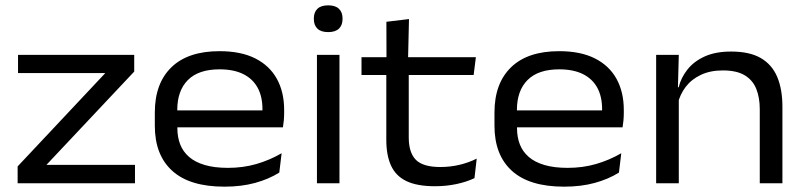

<svg xmlns="http://www.w3.org/2000/svg" viewBox="-20 -690 3034 723"><path d="M488.3 -69.1V0H46.4V-63.4L376.5 -414.8H47.9V-483.4H485.4V-420.5L154.8 -69.1Z M825.1 12.9Q694.5 12.9 628.8 -46.6Q563 -106.1 563 -216.6V-266.3Q563 -376.1 625.5 -436.7Q687.9 -497.3 806.8 -497.3Q887.1 -497.3 941.3 -470Q995.4 -442.6 1022.7 -392.9Q1050 -343.2 1050 -276V-265.2Q1050 -251.5 1048.8 -237.3Q1047.5 -223 1045.4 -210.5H966.3Q967.5 -228 967.9 -245.8Q968.3 -263.5 968.3 -278.9Q968.3 -326.4 950.1 -359.8Q931.8 -393.2 895.9 -411.1Q859.9 -428.9 806.8 -428.9Q727.6 -428.9 687.5 -388.6Q647.5 -348.4 647.5 -275.7V-248.7L647.9 -239V-207.7Q647.9 -173.9 658.4 -146.6Q668.9 -119.3 691.8 -99.3Q714.6 -79.4 751 -68.7Q787.4 -57.9 838.6 -57.9Q895.8 -57.9 945.8 -72.5Q995.7 -87 1040.5 -113L1031.7 -40.1Q992 -15.3 940.5 -1.2Q889 12.9 825.1 12.9ZM604.5 -210.5V-274.3H1027.9V-210.5Z M1173.5 0V-483.4H1258.3V0ZM1215.9 -569.1Q1188.6 -569.1 1175.2 -582.2Q1161.8 -595.2 1161.8 -618.4V-620.6Q1161.8 -643.8 1175.2 -656.8Q1188.6 -669.9 1215.9 -669.9Q1242.8 -669.9 1256.4 -656.8Q1269.9 -643.8 1269.9 -620.6V-618.4Q1269.9 -595.2 1256.4 -582.2Q1242.8 -569.1 1215.9 -569.1Z M1617.9 11.3Q1551.1 11.3 1510.9 -7.8Q1470.8 -26.8 1452.8 -65.8Q1434.7 -104.8 1434.7 -163.2V-439.2H1519.2V-172.5Q1519.2 -115.3 1546 -88.2Q1572.9 -61.1 1637.9 -61.1Q1674.9 -61.1 1709.7 -69.2Q1744.6 -77.4 1775.1 -92.7L1766.7 -19.2Q1737.6 -5.2 1698.9 3.1Q1660.3 11.3 1617.9 11.3ZM1341.3 -407.7V-474.7H1772L1763.6 -407.7ZM1435.4 -466.7 1435 -608 1520.1 -618.2 1516.6 -466.7Z M2104.1 12.9Q1973.5 12.9 1907.8 -46.6Q1842 -106.1 1842 -216.6V-266.3Q1842 -376.1 1904.5 -436.7Q1966.9 -497.3 2085.8 -497.3Q2166.1 -497.3 2220.3 -470Q2274.4 -442.6 2301.7 -392.9Q2329 -343.2 2329 -276V-265.2Q2329 -251.5 2327.8 -237.3Q2326.5 -223 2324.4 -210.5H2245.3Q2246.5 -228 2246.9 -245.8Q2247.3 -263.5 2247.3 -278.9Q2247.3 -326.4 2229.1 -359.8Q2210.8 -393.2 2174.9 -411.1Q2138.9 -428.9 2085.8 -428.9Q2006.6 -428.9 1966.5 -388.6Q1926.5 -348.4 1926.5 -275.7V-248.7L1926.9 -239V-207.7Q1926.9 -173.9 1937.4 -146.6Q1947.9 -119.3 1970.8 -99.3Q1993.6 -79.4 2030 -68.7Q2066.4 -57.9 2117.6 -57.9Q2174.8 -57.9 2224.8 -72.5Q2274.7 -87 2319.5 -113L2310.7 -40.1Q2271 -15.3 2219.5 -1.2Q2168 12.9 2104.1 12.9ZM1883.5 -210.5V-274.3H2306.9V-210.5Z M2841 0V-278.9Q2841 -322.5 2827.8 -355.4Q2814.6 -388.3 2784.3 -406.5Q2754 -424.8 2702 -424.8Q2654.5 -424.8 2619.2 -408.1Q2583.9 -391.5 2562.1 -362.9Q2540.3 -334.2 2532 -298.5L2518 -361.4H2535.6Q2544.4 -397.5 2568.6 -428.1Q2592.8 -458.8 2633.6 -477.4Q2674.5 -495.9 2733 -495.9Q2802.7 -495.9 2845 -471.3Q2887.2 -446.7 2906.8 -400.2Q2926.3 -353.6 2926.3 -288.2V0ZM2450.8 0V-483.4H2536.1L2532.6 -352.8L2536.1 -345.3V0Z"/></svg>

Font: Anek Gurmukhi Medium SemiExpanded
Style: Regular
Weight: 500
Width: 6
Version: Version 1.003